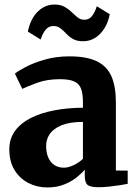

<svg xmlns="http://www.w3.org/2000/svg" viewBox="-20 -814 603 845"><path d="M188.5 11Q143.5 11 105.2 -8.5Q67 -28 44 -65.5Q21 -103 21 -157Q21 -203.5 46 -237.8Q71 -272 115.2 -294.5Q159.5 -317 218.2 -328.2Q277 -339.5 345 -340V-364Q345 -400 337.2 -422.2Q329.5 -444.5 307.8 -455Q286 -465.5 244 -465.5Q187 -465.5 144.2 -449.8Q101.5 -434 78 -423L45.5 -490Q58 -500.5 92.2 -518.8Q126.5 -537 176.5 -551.5Q226.5 -566 285 -566Q362.5 -566 407.2 -543.8Q452 -521.5 471 -476.8Q490 -432 490 -363.5V-63.5L542 -63V-5Q531 -2.5 508.5 1Q486 4.5 460.5 7.2Q435 10 414 10Q377.5 10 365.2 -0.5Q353 -11 353 -42V-67.5Q340.5 -52 317.5 -33.5Q294.5 -15 262 -2Q229.5 11 188.5 11ZM261 -76Q280.5 -76 304.2 -87.2Q328 -98.5 345 -115V-277.5Q287 -277.5 251.2 -262.8Q215.5 -248 199.2 -224.5Q183 -201 183 -172.5Q183 -141.5 192.8 -120Q202.5 -98.5 220 -87.2Q237.5 -76 261 -76ZM102.5 -675Q114 -731 145.8 -762.5Q177.5 -794 219.5 -794Q246.5 -794 264.5 -783.8Q282.5 -773.5 295.8 -760.5Q309 -747.5 321.5 -737.5Q334 -727.5 350 -727Q371.5 -726.5 384.8 -743.2Q398 -760 406 -786.5L463 -751.5Q452.5 -697.5 420.5 -665Q388.5 -632.5 345.5 -632.5Q318.5 -632.5 301.2 -642.5Q284 -652.5 271.5 -666Q259 -679.5 246 -689.5Q233 -699.5 215.5 -699.5Q194 -699.5 180.8 -683.2Q167.5 -667 159 -640Z"/></svg>

Font: Merriweather 24pt ExtraBold
Style: Regular
Weight: 800
Version: Version 2.100